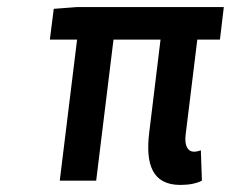

<svg xmlns="http://www.w3.org/2000/svg" viewBox="-20 -511 666 543"><path d="M149 0H252L301 -399H434L402 -136C391 -46 411 12 490 12C515 12 535 8 551 0L548 -86C540 -83 534 -82 528 -82C512 -82 501 -98 505 -130L538 -399H602L613 -491H197L132 -486L121 -399H198Z"/></svg>

Font: Falling Sky
Style: CondObl
Weight: 400
Designer: Paul D. Hunt
Foundry: Adobe Systems Incorporated
Version: Version 1.02